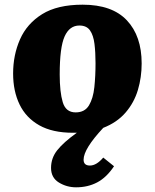

<svg xmlns="http://www.w3.org/2000/svg" viewBox="-20 -551 661 820"><path d="M305 249Q265 249 231.5 228.5Q198 208 198 166Q198 124 224.5 90.5Q251 57 308 16Q304 16 300 16Q296 16 292 16Q204 16 147.5 -16Q91 -48 63.5 -105Q36 -162 36 -237Q36 -316 65.5 -383Q95 -450 160 -490.5Q225 -531 333 -531Q459 -531 522 -464Q585 -397 585 -280Q585 -221 569 -167Q553 -113 516.5 -70.5Q480 -28 421 -5Q337 85 337 131Q337 156 364 156Q392 156 421 122L467 159Q435 207 395 228Q355 249 305 249ZM303 -71Q342 -71 360 -101Q378 -131 383 -179Q388 -227 388 -281Q388 -327 383.5 -363.5Q379 -400 364.5 -421Q350 -442 319 -442Q277 -442 256 -395.5Q235 -349 235 -233Q235 -158 248 -114.5Q261 -71 303 -71Z"/></svg>

Font: Literata 12pt ExtraBold
Style: Italic
Weight: 800
Italic angle: -2°
Designer: Latin by Veronika Burian and Jose Scaglione. Greek by Irene Vlachou. Cyrillic by Vera Evstafieva
Foundry: TypeTogether
Version: Version 3.002